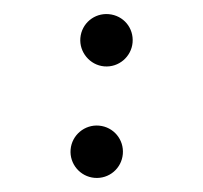

<svg xmlns="http://www.w3.org/2000/svg" viewBox="-45 -596 690 652"><g transform="rotate(5 300.0 -270.0)"><path d="M211 -80C211 -31 251 9 300 9C350 9 389 -31 389 -80C389 -129 350 -169 300 -169C251 -169 211 -129 211 -80ZM211 -460C211 -412 251 -371 300 -371C350 -371 389 -412 389 -460C389 -510 350 -549 300 -549C251 -549 211 -510 211 -460Z"/></g></svg>

Font: CommitMono
Style: 600Regular
Weight: 600
Monospace: yes
Designer: Eigil Nikolajsen
Foundry: Eigil Nikolajsen
Version: Version 1.143